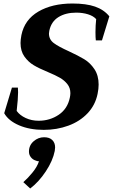

<svg xmlns="http://www.w3.org/2000/svg" viewBox="-20 -730 643 1094"><path d="M4 -85 48 -231H82Q83 -223 83 -204Q83 -168 75 -98Q93 -73 126.5 -57.5Q160 -42 200 -42Q264 -42 314.5 -76Q365 -110 378 -174Q381 -188 381 -199Q381 -229 364 -250.5Q347 -272 322 -286.5Q297 -301 254 -319Q203 -340 172 -358.5Q141 -377 119 -408Q97 -439 97 -485Q97 -503 102 -530Q120 -618 198.5 -664Q277 -710 393 -710Q471 -710 521.5 -692.5Q572 -675 603 -637L561 -500H526Q524 -515 524 -547Q524 -585 528 -621Q512 -639 481.5 -648.5Q451 -658 414 -658Q354 -658 313 -632.5Q272 -607 261 -555Q259 -543 259 -539Q259 -505 286.5 -484.5Q314 -464 372 -438Q426 -413 460 -392.5Q494 -372 518 -336Q542 -300 542 -248Q542 -224 536 -195Q523 -131 479 -84.5Q435 -38 369.5 -14Q304 10 229 10Q149 10 88.5 -16Q28 -42 4 -85ZM113 308Q140 284 166 252Q192 220 202 189Q192 189 184 185Q167 180 156 166Q145 152 145 134Q145 98 171.5 75Q198 52 231 52Q262 52 278 68Q294 84 294 110Q294 116 292 130Q281 186 241 246.5Q201 307 152 344Z"/></svg>

Font: Trirong
Style: Bold Italic
Weight: 700
Italic angle: -12°
Designer: Katatrad Team
Foundry: CadsonDemak
Version: Version 1.001